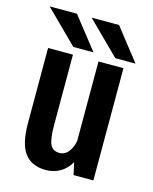

<svg xmlns="http://www.w3.org/2000/svg" viewBox="-106 -747 661 828"><g transform="rotate(15 225.0 -333.0)"><path d="M433.5 -533.5H343.5L199.5 -676H322ZM246 -533.5H156L12 -676H134ZM178.5 10Q115.5 10 83.8 -31Q52 -72 52 -168V-501H163V-187.5Q163 -125.5 174.5 -101Q186 -76.5 215.5 -76.5Q241 -76.5 257.2 -98.5Q273.5 -120.5 277 -148V-501H388.5V0H300L288 -54.5Q270.5 -23.5 242 -6.8Q213.5 10 178.5 10Z"/></g></svg>

Font: League Mono Condensed Medium
Style: Regular
Weight: 500
Width: 1
Designer: Tyler Finck
Foundry: The League of Moveable Type / Tyler Finck
Version: Version 2.210